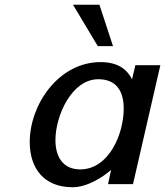

<svg xmlns="http://www.w3.org/2000/svg" viewBox="-20 -774 694 807"><path d="M455 -580 398 -754H287L391 -580ZM105 -177C105 -67 164 13 285 13C347 13 413 -30 447 -60L434 0H539L654 -500H549L535 -441C514 -482 476 -513 403 -513C226 -513 105 -334 105 -177ZM213 -185C213 -287 281 -441 393 -441C466 -441 500 -395 500 -317C500 -213 439 -62 317 -62C241 -62 213 -120 213 -185Z"/></svg>

Font: Perun Medium Italic
Style: Regular
Weight: 500
Italic angle: -12°
Foundry: Copyright (c) Stefan Peev, Context Ltd, 2016
Version: Version 1.026